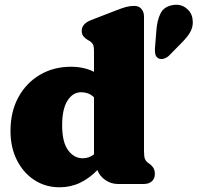

<svg xmlns="http://www.w3.org/2000/svg" viewBox="-20 -780 837 814"><path d="M24.5 -225Q24.5 -306.5 58 -367.8Q91.5 -429 149.5 -463Q207.5 -497 280.5 -497Q336 -497 378.5 -475.5V-563Q378.5 -585.5 373 -593.8Q367.5 -602 358.5 -607L351.5 -611Q340.5 -617.5 333.5 -626.2Q326.5 -635 326.5 -649Q326.5 -679.5 366.5 -695L472.5 -736Q498 -746 514.5 -750.5Q531 -755 549.5 -755Q568.5 -755 579.5 -742.2Q590.5 -729.5 590.5 -710V-142Q590.5 -116.5 594.2 -107Q598 -97.5 604.5 -92L611.5 -87Q623.5 -79 630 -68.5Q636.5 -58 636.5 -43Q636.5 -23 624 -11.5Q611.5 0 589.5 0H479.5Q450.5 0 426.2 -17Q402 -34 393 -59Q359 -24 319.2 -5Q279.5 14 232.5 14Q173 14 126 -16.5Q79 -47 51.8 -100.8Q24.5 -154.5 24.5 -225ZM243.5 -249Q243.5 -177 268.8 -143Q294 -109 330.5 -109Q357.5 -109 378.5 -125.5V-367.5Q366 -379.5 352.5 -384.2Q339 -389 324.5 -389Q288.5 -389 266 -353.2Q243.5 -317.5 243.5 -249ZM643 -651Q646 -693.5 660.5 -723Q675 -752.5 713 -758.5Q745 -764 768.5 -746.2Q792 -728.5 796 -701Q800.5 -674 790.2 -651.2Q780 -628.5 751 -599.5L697.5 -545Q688 -535.5 675.2 -531.5Q662.5 -527.5 652 -532.5Q641 -538.5 638.5 -550.2Q636 -562 637 -576Z"/></svg>

Font: Fraunces 9pt SuperSoft Black
Style: Regular
Weight: 900
Version: Version 1.000;[b76b70a41]